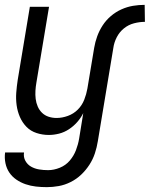

<svg xmlns="http://www.w3.org/2000/svg" viewBox="-29 -548 617 791"><path d="M359 -351Q363 -375 371.5 -398.5Q380 -422 394 -443.5Q408 -465 428 -482Q448 -499 471.5 -509.5Q495 -520 519 -524Q543 -528 567 -528L568 -458Q546 -458 523 -452Q500 -446 481.5 -431Q463 -416 452 -394.5Q441 -373 438 -351ZM164 223Q141 223 119 220.5Q97 218 76.5 211Q56 204 38.5 192Q21 180 9.5 163Q-2 146 -6.5 124.5Q-11 103 -8 80H70Q67 99 75.5 114.5Q84 130 99 138.5Q114 147 132 150Q150 153 169 153Q193 153 217.5 143Q242 133 258.5 113.5Q275 94 284 70.5Q293 47 297 23L314 -82Q304 -62 289 -45Q274 -28 255 -15.5Q236 -3 214.5 2.5Q193 8 172 8Q146 8 121.5 0Q97 -8 80 -25.5Q63 -43 53 -66Q43 -89 39.5 -114.5Q36 -140 38 -166.5Q40 -193 44 -219L94 -520H173L121 -208Q118 -191 117 -174Q116 -157 118 -140.5Q120 -124 126.5 -109Q133 -94 144.5 -83Q156 -72 171.5 -67Q187 -62 204 -62Q227 -62 250.5 -70.5Q274 -79 291.5 -96.5Q309 -114 318 -137Q327 -160 331 -183L359 -351H438L374 34Q370 59 362 83.5Q354 108 339.5 130.5Q325 153 305.5 171.5Q286 190 262 202Q238 214 213 218.5Q188 223 164 223Z"/></svg>

Font: Iosevka Term Curly
Style: Italic
Weight: 400
Italic angle: -9°
Designer: Belleve Invis
Foundry: Belleve Invis
Version: Version 32.3.0